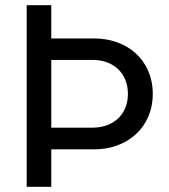

<svg xmlns="http://www.w3.org/2000/svg" viewBox="-20 -714 646 734"><path d="M82 0H176V-143H340C467 -143 564 -227 564 -355C564 -484 467 -567 340 -567H176V-694H82ZM176 -226V-485H334C413 -485 469 -435 469 -355C469 -276 413 -226 334 -226Z"/></svg>

Font: MV Cash
Style: Regular
Weight: 400
Designer: Rodrigo Fuenzalida
Foundry: fragTYPE
Version: Version 1.100;Glyphs 3.1.2 (3151)